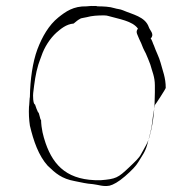

<svg xmlns="http://www.w3.org/2000/svg" viewBox="-20 -653 607 636"><path d="M477 -207C471 -181 460 -166 447 -142C441 -130 428 -118 407 -98C371 -64 364 -60 313 -56C207 -54 158 -101 131 -179C123 -203 117 -225 116 -256C113 -254 110 -282 106 -281C102 -289 99 -298 96 -307C89 -308 89 -339 90 -345C94 -379 98 -410 107 -439C107 -441 117 -466 117 -467C127 -497 146 -526 167 -545C181 -557 199 -573 224 -575C231 -581 238 -587 246 -591C247 -593 265 -595 267 -596C285 -601 303 -602 325 -602C331 -602 336 -601 339 -600C373 -590 419 -584 437 -558C427 -547 437 -536 441 -524L448 -509L454 -494C456 -489 460 -482 463 -476C468 -465 473 -452 478 -439C484 -416 493 -399 493 -370V-347C493 -297 488 -248 477 -207ZM493 -305C494 -305 530 -360 529 -362C529 -396 519 -418 512 -445C507 -464 496 -484 490 -502C487 -507 483 -523 479 -525C493 -540 477 -551 473 -563C461 -598 419 -605 387 -619C378 -623 368 -623 359 -626C344 -631 321 -632 303 -632C298 -634 292 -633 287 -633C286 -634 268 -632 267 -632C223 -633 198 -615 173 -595C142 -570 120 -532 104 -490C88 -447 80 -390 79 -332C78 -332 77 -301 76 -299C75 -278 76 -257 79 -237C91 -186 108 -137 138 -104C164 -79 184 -61 228 -53C254 -48 263 -45 288 -43C306 -41 322 -34 343 -38C355 -41 372 -50 394 -69C417 -89 431 -104 438 -116C451 -138 461 -149 468 -175C475 -202 482 -224 485 -254C486 -267 491 -292 493 -305Z"/></svg>

Font: Photofail
Style: Regular
Weight: 400
Foundry: Cannot Into Space Fonts
Version: Version 0.97